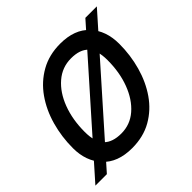

<svg xmlns="http://www.w3.org/2000/svg" viewBox="-154 -691 852 852"><g transform="rotate(-45 272.5 -265.0)"><path d="M222 12Q132 12 84 -40Q36 -92 36 -174Q36 -245 54.5 -311Q73 -377 109.5 -429Q146 -481 200 -511.5Q254 -542 324 -542Q414 -542 461.5 -490.5Q509 -439 509 -356Q509 -285 490.5 -219Q472 -153 436 -101Q400 -49 346.5 -18.5Q293 12 222 12ZM234 -68Q290 -68 332 -104.5Q374 -141 397.5 -203Q421 -265 421 -342Q421 -405 394.5 -433.5Q368 -462 312 -462Q256 -462 213.5 -425.5Q171 -389 147.5 -327Q124 -265 124 -188Q124 -124 151.5 -96Q179 -68 234 -68ZM-11 14 484 -544H556L61 14Z"/></g></svg>

Font: Geist Regular
Style: Italic
Weight: 400
Italic angle: -12°
Designer: Basement.studio, Andrés Briganti, Mateo Zaragoza
Foundry: Basement.studio, Vercel, Andrés Briganti, Guido Ferreyra, Mateo Zaragoza
Version: Version 1.500; ttfautohint (v1.8.4.7-5d5b)